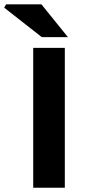

<svg xmlns="http://www.w3.org/2000/svg" viewBox="-78 -875 400 895"><path d="M76.8 0V-651.8H224.2V0ZM117 -701.8 -58.4 -839.2 -49.8 -854.7H115.2L238.7 -701.8Z"/></svg>

Font: Source Sans 3 VF
Style: Regular
Weight: 200
Designer: Paul D. Hunt
Foundry: Adobe
Version: Version 3.046;hotconv 1.0.118;makeotfexe 2.5.65603